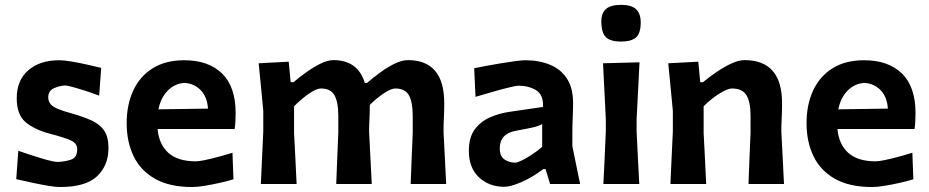

<svg xmlns="http://www.w3.org/2000/svg" viewBox="-20 -759 3834 792"><path d="M228 12.5Q209.5 12.5 179.5 7.5Q149.5 2.5 114.8 -5Q80 -12.5 47 -20L55.5 -137Q108.5 -118.5 154.5 -104.8Q200.5 -91 219 -91Q251 -92.5 274.8 -101.2Q298.5 -110 298.5 -144Q298.5 -167 273.8 -179Q249 -191 185.5 -207.5Q121.5 -224.5 85.2 -255.5Q49 -286.5 49 -353.5Q49 -428 96.8 -469.2Q144.5 -510.5 224.5 -510.5Q244 -510.5 275.2 -505.2Q306.5 -500 339.5 -492.5Q372.5 -485 397.5 -479L389 -364.5Q358.5 -376 328.8 -385.5Q299 -395 277.2 -400.8Q255.5 -406.5 248.5 -406.5Q224 -405 201.5 -394.5Q179 -384 179 -357.5Q179 -335.5 196.2 -322Q213.5 -308.5 271 -292.5Q323 -278 357.8 -262Q392.5 -246 410 -219.8Q427.5 -193.5 427.5 -148.5Q427.5 -76.5 380.5 -32Q333.5 12.5 228 12.5Z M773.5 12.5Q679.5 12.5 619.5 -21.5Q559.5 -55.5 531 -115Q502.5 -174.5 502.5 -251Q502.5 -327 529.8 -385.8Q557 -444.5 610 -477.5Q663 -510.5 740 -510.5Q839.5 -510.5 895.8 -456Q952 -401.5 952 -292.5Q952 -254.5 948 -227H630Q635.5 -164 674.2 -128.8Q713 -93.5 788 -93.5Q799.5 -93.5 824.2 -98.5Q849 -103.5 879.8 -111.8Q910.5 -120 939 -129L943 -19.5Q919 -12 887 -4.8Q855 2.5 824.2 7.5Q793.5 12.5 773.5 12.5ZM741 -417Q700.5 -414.5 671.8 -385Q643 -355.5 633.5 -308L838 -311Q834.5 -360.5 807.2 -387.8Q780 -415 741 -417Z M1056 0Q1058.5 -54.5 1060.8 -104.8Q1063 -155 1066 -217V-302Q1061.5 -350.5 1056.8 -399Q1052 -447.5 1047 -498L1171 -504.5L1179 -420H1190.5Q1215.5 -441 1245 -462Q1274.5 -483 1303.2 -497Q1332 -511 1355.5 -511Q1456 -511 1485 -417H1494Q1520 -439.5 1550 -461.2Q1580 -483 1609.2 -497Q1638.5 -511 1662.5 -511Q1812.5 -511 1812.5 -333.5Q1812.5 -301 1811 -271.2Q1809.5 -241.5 1809.5 -217Q1812.5 -155.5 1815.2 -104.8Q1818 -54 1820.5 0H1674Q1676 -54 1678 -103.8Q1680 -153.5 1682.5 -210.5V-281.5Q1682.5 -338 1666.8 -366Q1651 -394 1610.5 -394Q1593.5 -394 1564 -374.5Q1534.5 -355 1505.5 -326.5Q1505.5 -296 1504 -268Q1502.5 -240 1502.5 -217Q1505.5 -155.5 1508.2 -104.8Q1511 -54 1513.5 0H1367Q1369 -54 1371 -103.8Q1373 -153.5 1375.5 -210.5V-281.5Q1375.5 -338 1359.8 -366Q1344 -394 1303.5 -394Q1285.5 -394 1254.2 -372.5Q1223 -351 1193 -320.5V-210.5Q1196 -153.5 1198.5 -103.8Q1201 -54 1203.5 0Z M2060.5 11.5Q1997.5 11.5 1955.8 -27.5Q1914 -66.5 1914 -137Q1914 -193 1938.8 -225.8Q1963.5 -258.5 2001 -274.8Q2038.5 -291 2077 -297L2220 -318Q2222 -368.5 2191.2 -387Q2160.5 -405.5 2117.5 -405.5Q2109.5 -405.5 2079.8 -398.2Q2050 -391 2012.2 -380.2Q1974.5 -369.5 1941.5 -359.5L1936 -477.5Q1954 -481.5 1984 -487Q2014 -492.5 2046.8 -498Q2079.5 -503.5 2106.8 -507Q2134 -510.5 2146.5 -510.5Q2203.5 -510.5 2248.2 -492.2Q2293 -474 2318.5 -435Q2344 -396 2344 -334Q2344 -309.5 2342.5 -275Q2341 -240.5 2341 -211V-156Q2348.5 -119.5 2356.2 -81.5Q2364 -43.5 2373 0H2249L2230.5 -61.5H2221Q2176 -27.5 2131.2 -8Q2086.5 11.5 2060.5 11.5ZM2106 -88Q2114 -88 2133.2 -97.5Q2152.5 -107 2175.2 -122Q2198 -137 2216.5 -153.5V-247.5Q2206.5 -240.5 2185.8 -235.2Q2165 -230 2108 -219.5Q2041.5 -207.5 2041.5 -147Q2041.5 -114.5 2061 -101.2Q2080.5 -88 2106 -88Z M2469 0Q2471.5 -54.5 2474 -104.8Q2476.5 -155 2479 -217V-267Q2475.5 -338.5 2472.8 -391.2Q2470 -444 2467.5 -498L2618 -502Q2615 -447 2612.5 -393.5Q2610 -340 2606 -267V-217Q2609 -155 2611.5 -104.8Q2614 -54.5 2617 0ZM2541 -587.5Q2498.5 -587.5 2479.5 -605.5Q2460.5 -623.5 2460.5 -671.5Q2460.5 -705 2479.8 -722Q2499 -739 2542 -739Q2585 -739 2604 -720.8Q2623 -702.5 2623 -666.5Q2623 -622 2603.8 -604.8Q2584.5 -587.5 2541 -587.5Z M2745.5 0Q2748 -54.5 2750.2 -104.8Q2752.5 -155 2755.5 -217V-302Q2751 -350.5 2746.2 -399Q2741.5 -447.5 2736.5 -498L2860.5 -504.5L2868.5 -420H2880Q2905 -441 2935.8 -462Q2966.5 -483 2996.8 -497Q3027 -511 3051 -511Q3206 -511 3206 -333.5Q3206 -301 3204.5 -271.2Q3203 -241.5 3203 -217Q3206 -155 3208.8 -104.5Q3211.5 -54 3214 0H3067.5Q3069.5 -54 3071.5 -103.8Q3073.5 -153.5 3076 -210.5V-281.5Q3076 -338 3059.2 -366Q3042.5 -394 2999 -394Q2981 -394 2946.8 -372.5Q2912.5 -351 2882.5 -320.5V-210.5Q2885.5 -153.5 2888 -103.8Q2890.5 -54 2893 0Z M3578 12.5Q3484 12.5 3424 -21.5Q3364 -55.5 3335.5 -115Q3307 -174.5 3307 -251Q3307 -327 3334.2 -385.8Q3361.5 -444.5 3414.5 -477.5Q3467.5 -510.5 3544.5 -510.5Q3644 -510.5 3700.2 -456Q3756.5 -401.5 3756.5 -292.5Q3756.5 -254.5 3752.5 -227H3434.5Q3440 -164 3478.8 -128.8Q3517.5 -93.5 3592.5 -93.5Q3604 -93.5 3628.8 -98.5Q3653.5 -103.5 3684.2 -111.8Q3715 -120 3743.5 -129L3747.5 -19.5Q3723.5 -12 3691.5 -4.8Q3659.5 2.5 3628.8 7.5Q3598 12.5 3578 12.5ZM3545.5 -417Q3505 -414.5 3476.2 -385Q3447.5 -355.5 3438 -308L3642.5 -311Q3639 -360.5 3611.8 -387.8Q3584.5 -415 3545.5 -417Z"/></svg>

Font: Commissioner Loud SemiBold
Style: Regular
Weight: 600
Designer: Kostas Bartsokas
Foundry: Kostas Bartsokas
Version: Version 1.000; ttfautohint (v1.8.3)